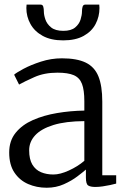

<svg xmlns="http://www.w3.org/2000/svg" viewBox="-20 -826 561 856"><path d="M188 11Q143.5 11 105.5 -5.5Q67.5 -22 44.2 -56.8Q21 -91.5 21 -146Q21 -198.5 49.8 -234Q78.5 -269.5 126.8 -290.8Q175 -312 234.5 -322Q294 -332 356 -333V-375Q356 -424.5 345.5 -452Q335 -479.5 309 -490.8Q283 -502 236 -502Q177.5 -502 133.2 -482.2Q89 -462.5 65 -449L43 -493Q52 -501.5 84.5 -519Q117 -536.5 162.5 -551.2Q208 -566 256 -566Q322.5 -566 362 -547Q401.5 -528 418.8 -485.5Q436 -443 436 -373V-44.5H498V-7.5Q487 -4.5 471 -1Q455 2.5 437.5 5Q420 7.5 405 7.5Q383.5 7.5 373.2 1Q363 -5.5 363 -34.5V-70Q350.5 -59 325.2 -39.8Q300 -20.5 265 -4.8Q230 11 188 11ZM218 -48Q248 -48 287 -65.8Q326 -83.5 356 -109V-286Q273 -285.5 218.5 -268.8Q164 -252 137 -223Q110 -194 110 -156Q110 -116 124.2 -92.2Q138.5 -68.5 163 -58.2Q187.5 -48 218 -48ZM160.5 -805.5Q170.5 -805.5 173 -796Q175.5 -786.5 175.5 -775Q175.5 -759 182.5 -738.8Q189.5 -718.5 208.2 -703.5Q227 -688.5 262.5 -688.5Q297 -688.5 315 -703.5Q333 -718.5 339.2 -738.8Q345.5 -759 345.5 -775Q345.5 -786.5 348.2 -796Q351 -805.5 360.5 -805.5H422.5Q422.5 -801.5 423 -797.8Q423.5 -794 423.5 -790.5Q423.5 -752 406.2 -719Q389 -686 353 -666Q317 -646 261.5 -646Q207 -646 170.5 -666Q134 -686 115.8 -719Q97.5 -752 97.5 -790.5Q97.5 -794 98 -797.8Q98.5 -801.5 98.5 -805.5Z"/></svg>

Font: Merriweather Light
Style: Regular
Weight: 300
Designer: Eben Sorkin
Foundry: Eben Sorkin
Version: Version 2.100